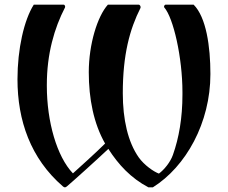

<svg xmlns="http://www.w3.org/2000/svg" viewBox="-20 -790 978 824"><path d="M636 14C778 -75 883 -263 883 -472C883 -591 865 -716 811 -770H691C686 -770 682 -762 685 -758C724 -714 763 -543 763 -395V-384C763 -284 748 -198 722 -125C711 -94 685 -62 662 -45C640 -53 599 -81 575 -115C529 -181 507 -277 507 -390C507 -556 537 -665 583 -756C585 -761 581 -770 575 -770H443C398 -720 361 -600 361 -480C361 -366 382 -260 431 -174C388 -131 317 -68 293 -46C224 -118 181 -268 181 -421V-426C181 -559 213 -669 259 -758C261 -762 258 -770 253 -770H125C83 -704 55 -579 55 -450C55 -273 111 -110 250 10C252 12 256 14 258 14C262 14 264 12 267 10C291 -10 393 -102 445 -151C488 -84 541 -26 617 14Z"/></svg>

Font: Ponomar Unicode
Style: Regular
Weight: 400
Version: 1.3